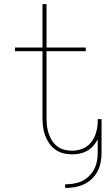

<svg xmlns="http://www.w3.org/2000/svg" viewBox="-20 -755 540 949"><path d="M302 174V156Q323 156 344.5 152.5Q366 149 385 140Q404 131 419.5 116Q435 101 445 82Q455 63 459 42Q463 21 463 0V-66Q454 -49 441 -34Q428 -19 411 -9.5Q394 0 375 4Q356 8 336 8Q314 8 292.5 2.5Q271 -3 253 -16Q235 -29 222.5 -47.5Q210 -66 202.5 -87Q195 -108 192.5 -130Q190 -152 190 -174V-502H54V-520H190V-735H210V-520H404V-502H210V-174Q210 -154 212 -134.5Q214 -115 220 -96.5Q226 -78 236.5 -61Q247 -44 262.5 -32Q278 -20 297.5 -15Q317 -10 336 -10Q363 -10 388 -20Q413 -30 429.5 -50.5Q446 -71 454 -97Q462 -123 463 -149V-166H482Q482 -164 482 -161.5Q482 -159 482 -157Q482 -154 482 -152Q482 -150 482 -147V0Q482 24 477.5 47.5Q473 71 462 92Q451 113 433.5 129.5Q416 146 394.5 156Q373 166 349.5 170Q326 174 302 174Z"/></svg>

Font: Zed Mono Thin
Style: Regular
Weight: 100
Monospace: yes
Designer: Belleve Invis
Foundry: Belleve Invis
Version: Version 1.0.0; ttfautohint (v1.8.4)